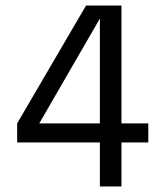

<svg xmlns="http://www.w3.org/2000/svg" viewBox="-20 -674 580 694"><path d="M419 0H341V-159H42V-228L291 -654H419V-228H516V-159H419ZM341 -228V-607L122 -228Z"/></svg>

Font: Hind Madurai
Style: Regular
Weight: 400
Designer: Jyotish Sonowal
Foundry: Indian Type Foundry
Version: Version 0.702;PS 1.0;hotconv 1.0.81;makeotf.lib2.5.63406